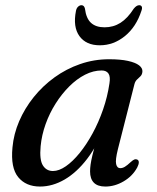

<svg xmlns="http://www.w3.org/2000/svg" viewBox="-20 -691 591 722"><path d="M423.4 -130.2Q413.2 -89.5 416.7 -74.1Q420.2 -58.6 432 -58.6Q440.8 -58.6 449.6 -63.9Q458.4 -69.2 471.7 -81.7Q480.1 -89.3 485.6 -91.4Q491.1 -93.4 496.2 -90.9Q502.1 -88 502 -80.2Q501.8 -72.4 495.9 -61Q478.1 -28.4 444.8 -9Q411.4 10.5 376.2 10.5Q347.2 10.5 333 -4Q318.7 -18.5 318.7 -46.4Q318.7 -58 320.6 -72Q322.5 -85.9 327.4 -106.5Q332.3 -127.1 341.4 -158Q350.5 -188.9 364.6 -234.1L374.1 -216.9Q346.6 -144.4 307.6 -93.5Q268.6 -42.6 223.1 -16Q177.6 10.5 130.4 10.5Q77.5 10.5 48.5 -24.8Q19.5 -60.1 26.9 -136.7Q31.4 -186.9 52.1 -235.2Q72.8 -283.4 106.7 -325.7Q140.6 -367.9 184.9 -400Q229.2 -432 281.3 -450.1Q333.5 -468.2 390.2 -468.2Q432.9 -468.2 461.1 -462Q489.2 -455.8 503 -445.3Q516.7 -434.7 515.5 -421.3Q514.5 -410.5 508.3 -404.3Q502 -398.1 495.3 -391.9Q488.5 -385.7 485.6 -374.7ZM132.8 -141.3Q128 -89.8 141.3 -68.9Q154.5 -47.9 179.1 -47.9Q201.9 -47.9 227.8 -65.9Q253.6 -83.8 279.6 -115.8Q305.5 -147.8 328.2 -189.5Q350.9 -231.1 367.5 -279.1Q384.2 -327.1 391.5 -377Q395.8 -402.8 387.9 -414.4Q380 -426 362.3 -426Q331 -426 299.8 -410.1Q268.6 -394.2 240.4 -366Q212.2 -337.9 189.2 -301.6Q166.2 -265.3 151.5 -224.2Q136.8 -183.1 132.8 -141.3ZM373.1 -588.3Q406.4 -588.3 433.1 -605.2Q459.7 -622.1 483.1 -658.6Q493.6 -671.4 503.3 -671.4Q510.6 -671.4 513.1 -665.9Q515.5 -660.4 511.8 -650.4Q492.1 -589.7 449.6 -555.2Q407.1 -520.7 355.3 -520.7Q303.7 -520.7 278.7 -555.2Q253.7 -589.7 265.7 -650.4Q267.7 -660.4 273.7 -665.9Q279.6 -671.4 286.4 -671.4Q296.4 -671.4 299.4 -658.6Q304 -621.5 322.4 -604.9Q340.8 -588.3 373.1 -588.3Z"/></svg>

Font: Fraunces
Style: Italic
Weight: 900
Italic angle: -16°
Version: Version 1.000;[0bf87f6ff]